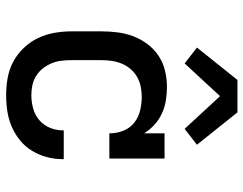

<svg xmlns="http://www.w3.org/2000/svg" viewBox="-106 -698 811 640"><g transform="rotate(90 300.0 -377.5)"><path d="M297 8Q268 8 239.5 3Q211 -2 185.5 -15.5Q160 -29 139.5 -50.5Q119 -72 106.5 -98Q94 -124 89 -152.5Q84 -181 84 -210V-310Q84 -337 87.5 -364Q91 -391 100.5 -416Q110 -441 126.5 -463Q143 -485 165.5 -500Q188 -515 215 -521.5Q242 -528 269 -528Q291 -528 313.5 -524.5Q336 -521 357 -511.5Q378 -502 395 -486.5Q412 -471 424 -452V-520H508V-336H424Q424 -360 415.5 -382Q407 -404 389 -418.5Q371 -433 348 -438.5Q325 -444 302 -444Q285 -444 268 -440.5Q251 -437 236 -428.5Q221 -420 209.5 -406.5Q198 -393 191.5 -377Q185 -361 182.5 -344Q180 -327 180 -310V-210Q180 -193 182 -176Q184 -159 190.5 -143.5Q197 -128 207.5 -114.5Q218 -101 232.5 -92Q247 -83 263.5 -79.5Q280 -76 297 -76Q319 -76 341 -82Q363 -88 380 -102.5Q397 -117 405.5 -138Q414 -159 414 -181V-184H510V-179Q510 -153 503 -127Q496 -101 482 -78Q468 -55 447 -38Q426 -21 401.5 -10.5Q377 0 350.5 4Q324 8 297 8ZM191 -587 138 -628 246 -763H354L462 -628L409 -587L300 -705Z"/></g></svg>

Font: Iosevka HT Medium Extended
Style: Regular
Weight: 500
Width: 7
Monospace: yes
Designer: Belleve Invis
Foundry: Belleve Invis
Version: Version 32.3.0; ttfautohint (v1.8.4)